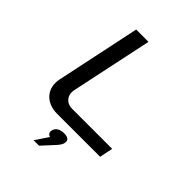

<svg xmlns="http://www.w3.org/2000/svg" viewBox="-247 -790 1114 1114"><g transform="rotate(45 310.5 -232.5)"><path d="M202 -670 93 -153C74 -65 130 0 223 0H576L593 -82H265C216 -82 186 -119 197 -169L303 -670ZM235 205H280L350 129C364 113 371 102 374 90V89C380 65 366 51 333 51C299 51 276 65 270 89V90C265 107 273 119 289 125Z"/></g></svg>

Font: LT Wave
Style: Italic
Weight: 400
Designer: Daniel Lyons
Version: Version 2.5 (Glyphs App)